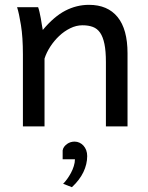

<svg xmlns="http://www.w3.org/2000/svg" viewBox="-20 -528 619 802"><path d="M422.4 0V-268.6Q422.4 -314.5 416.3 -344.2Q410.2 -374 398.2 -391.4Q386.2 -408.7 367.9 -415.5Q349.6 -422.4 324.7 -422.4Q298.3 -422.4 273.2 -409.9Q248 -397.5 227.1 -377.7Q206.1 -357.9 189.9 -333Q173.8 -308.1 166 -283.2V0H75.7V-300.3Q75.7 -372.6 67.6 -422.6Q59.6 -472.7 51.3 -498H139.2Q142.1 -490.2 145 -477.8Q147.9 -465.3 150.4 -451.7Q152.8 -438 154.8 -424.8L158.7 -402.8Q205.1 -458.5 252.4 -483.2Q299.8 -507.8 351.6 -507.8Q429.7 -507.8 471.2 -456.8Q512.7 -405.8 512.7 -305.2V0ZM241.7 100.1Q243.2 91.3 248.3 84.7Q253.4 78.1 260.3 73.2Q267.1 68.4 275.1 65.9Q283.2 63.5 291.5 63.5Q302.2 63.5 311.8 67.9Q321.3 72.3 328.6 80.3Q335.9 88.4 340.1 99.4Q344.2 110.4 344.2 124Q344.2 157.7 328.4 190.9Q312.5 224.1 280.3 253.9L243.7 239.7Q251.5 231.9 260.3 220Q269 208 276.4 194.3Q283.7 180.7 288.3 165.8Q293 150.9 293 137.2H241.7Z"/></svg>

Font: Andika FrenchTight
Style: Regular
Weight: 400
Designer: Victor Gaultney, Annie Olsen, Julie Remington, Don Collingsworth, Eric Hays, Becca Hirsbrunner
Foundry: SIL International
Version: Version 5.000 ; Dig1 Dig4Opn Dig7 LnSpcTght